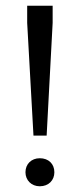

<svg xmlns="http://www.w3.org/2000/svg" viewBox="-20 -643 279 671"><path d="M75 -563 97 -169H143L164 -563V-623H75ZM170 -41C170 -70 150 -90 119 -90C90 -90 69 -70 69 -41C69 -13 90 8 119 8C150 8 170 -13 170 -41Z"/></svg>

Font: Yrsa
Style: Regular
Weight: 400
Designer: Anna Giedrys (Yrsa+Rasa design), David Brezina (Yrsa art-direction, Rasa art-direction, design)
Foundry: Rosetta Type Foundry
Version: Version 1.001;PS 1.1;hotconv 1.0.88;makeotf.lib2.5.647800